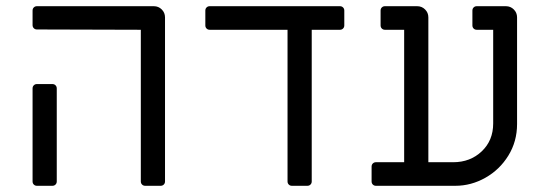

<svg xmlns="http://www.w3.org/2000/svg" viewBox="-20 -599 1762 619"><path d="M434 -14V-503L99 -504Q93 -504 89 -508Q85 -512 85 -518V-565Q85 -571 89 -575Q93 -579 99 -579H476Q491 -579 501.5 -568.5Q512 -558 512 -543V-14Q512 -8 508 -4Q504 0 498 0H448Q442 0 438 -4Q434 -8 434 -14ZM85 -14V-314Q85 -320 89 -324Q93 -328 99 -328H149Q155 -328 159 -324Q163 -320 163 -314V-14Q163 -8 159 -4Q155 0 149 0H99Q93 0 89 -4Q85 -8 85 -14Z M907 -14V-503H656Q650 -503 646 -507Q642 -511 642 -517V-565Q642 -571 646 -575Q650 -579 656 -579H1076Q1082 -579 1086 -575Q1090 -571 1090 -565V-517Q1090 -511 1086 -507Q1082 -503 1076 -503H985V-14Q985 -8 981 -4Q977 0 971 0H921Q915 0 911 -4Q907 -8 907 -14Z M1178 -14V-62Q1178 -68 1182 -72Q1186 -76 1192 -76H1283V-503H1221Q1215 -503 1211 -507Q1207 -511 1207 -517V-565Q1207 -571 1211 -575Q1215 -579 1221 -579H1325Q1340 -579 1350.5 -568.5Q1361 -558 1361 -543V-76H1441Q1496 -76 1533 -111Q1570 -146 1570 -201V-503H1517Q1511 -503 1507 -507Q1503 -511 1503 -517V-565Q1503 -571 1507 -575Q1511 -579 1517 -579H1611Q1626 -579 1636.5 -568.5Q1647 -558 1647 -543V-199Q1647 -143 1619 -97.5Q1591 -52 1545 -26Q1499 0 1448 0H1192Q1186 0 1182 -4Q1178 -8 1178 -14Z"/></svg>

Font: Miriam Libre
Style: Regular
Weight: 400
Version: Version 1.000